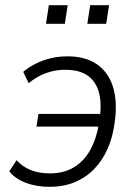

<svg xmlns="http://www.w3.org/2000/svg" viewBox="-20 -715 523 743"><path d="M172 8Q121 8 80 -7.5Q39 -23 16 -52L44 -95Q68 -69 100 -56.5Q132 -44 172 -44Q226 -44 265 -67Q304 -90 328.5 -133.5Q353 -177 363 -237L370 -225H121L129 -274H377L366 -258Q374 -317 362.5 -358.5Q351 -400 319 -422.5Q287 -445 232 -445Q195 -445 159 -432.5Q123 -420 91 -393L70 -437Q91 -455 118 -468.5Q145 -482 176 -489.5Q207 -497 241 -497Q311 -497 355.5 -466Q400 -435 417.5 -378Q435 -321 424 -243Q417 -186 396.5 -139.5Q376 -93 343.5 -60Q311 -27 268 -9.5Q225 8 172 8ZM318 -623 329 -695H402L391 -623ZM158 -623 169 -695H242L231 -623Z"/></svg>

Font: Nunito Sans 10pt SemiCondensed Light
Style: Italic
Weight: 300
Width: 4
Italic angle: -9°
Designer: Vernon Adams
Foundry: Vernon Adams
Version: Version 3.101;gftools[0.9.27]